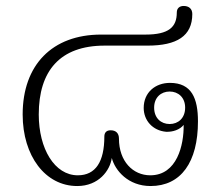

<svg xmlns="http://www.w3.org/2000/svg" viewBox="-20 -613 745 644"><path d="M239 11C311 11 349 -41 355 -83C366 -41 410 11 485 11C587 11 644 -69 644 -206C644 -283 623 -335 550 -335C501 -335 462 -303 462 -251C462 -209 492 -175 537 -171C560 -170 583 -178 596 -194C597 -127 574 -25 484 -25C426 -25 379 -72 379 -148C379 -166 369 -176 351 -176C336 -176 330 -167 330 -155C330 -71 301 -25 241 -25C163 -25 110 -114 110 -229C110 -375 181 -460 331 -460H475C573 -460 625 -492 625 -566C625 -584 613 -593 596 -593C583 -593 573 -586 573 -571C573 -522 546 -497 468 -497H319C155 -497 56 -395 56 -229C56 -90 132 11 239 11ZM549 -197C520 -197 497 -217 497 -252C497 -286 520 -306 549 -306C578 -306 601 -286 601 -252C601 -217 578 -197 549 -197Z"/></svg>

Font: Maitree Light
Style: Regular
Weight: 300
Designer: CadsonDemak Team
Foundry: CadsonDemak
Version: Version 1.000;PS 001.000;hotconv 1.0.88;makeotf.lib2.5.64775